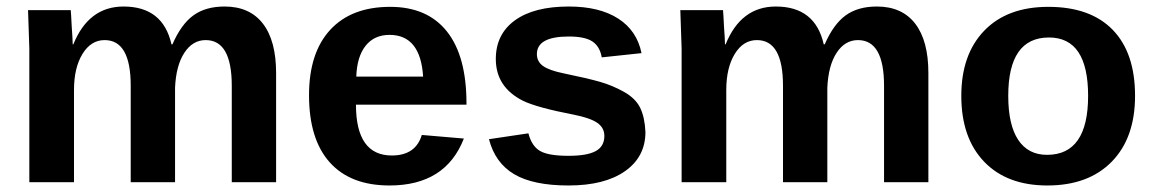

<svg xmlns="http://www.w3.org/2000/svg" viewBox="-20 -559 3541 589"><path d="M517 0H381V-296Q381 -436 301 -436Q259 -436 233 -393.5Q207 -351 207 -283V0H70V-410Q70 -416 66 -528H197Q198 -519 200 -478Q203 -437 203 -423H205Q252 -539 359 -539Q480 -539 506 -423H509Q536 -485 573.5 -512Q611 -539 669 -539Q746 -539 786.5 -486.5Q827 -434 827 -335V0H691V-296Q691 -436 611 -436Q571 -436 545.5 -397Q520 -358 517 -290Z M1175 10Q1055 10 991.5 -61Q928 -132 928 -267Q928 -397 993 -467.5Q1058 -538 1177 -538Q1291 -538 1351 -462.5Q1411 -387 1411 -242V-238H1072Q1072 -82 1182 -82Q1255 -82 1274 -145L1403 -134Q1347 10 1175 10ZM1175 -452Q1128 -452 1101.5 -418.5Q1075 -385 1073 -324H1278Q1270 -452 1175 -452Z M1960 -154Q1960 -78 1897.5 -34Q1835 10 1724 10Q1616 10 1557.5 -24.5Q1499 -59 1480 -132L1601 -150Q1611 -111 1636.5 -96Q1662 -81 1724 -81Q1781 -81 1807.5 -95.5Q1834 -110 1834 -142Q1834 -167 1812.5 -182Q1791 -197 1741 -207Q1627 -229 1584 -250Q1501 -292 1501 -378Q1501 -454 1559.5 -496.5Q1618 -539 1725 -539Q1819 -539 1876.5 -502Q1934 -465 1948 -396L1826 -383Q1820 -417 1797 -432Q1774 -447 1725 -447Q1627 -447 1627 -393Q1627 -370 1646 -356.5Q1665 -343 1709 -334Q1782 -319 1820.5 -308Q1859 -297 1894.5 -277Q1930 -257 1944 -228Q1958 -199 1960 -154Z M2518 0H2382V-296Q2382 -436 2302 -436Q2260 -436 2234 -393.5Q2208 -351 2208 -283V0H2071V-410Q2071 -416 2067 -528H2198Q2199 -519 2201 -478Q2204 -437 2204 -423H2206Q2253 -539 2360 -539Q2481 -539 2507 -423H2510Q2537 -485 2574.5 -512Q2612 -539 2670 -539Q2747 -539 2787.5 -486.5Q2828 -434 2828 -335V0H2692V-296Q2692 -436 2612 -436Q2572 -436 2546.5 -397Q2521 -358 2518 -290Z M3462 -265Q3462 -136 3390.5 -63Q3319 10 3193 10Q3069 10 2999 -63Q2929 -136 2929 -265Q2929 -392 2999.5 -465Q3070 -538 3196 -538Q3325 -538 3393.5 -467.5Q3462 -397 3462 -265ZM3318 -265Q3318 -444 3198 -444Q3073 -444 3073 -265Q3073 -176 3103.5 -130Q3134 -84 3192 -84Q3318 -84 3318 -265Z"/></svg>

Font: Libra Sans
Style: Bold
Weight: 700
Foundry: Context Ltd
Version: Version 1.000